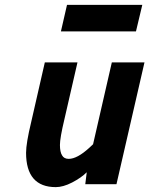

<svg xmlns="http://www.w3.org/2000/svg" viewBox="-20 -756 613 788"><path d="M209 12C228 12 251 6 276 -7C301 -20 321 -34 336 -49C336 -49 330 0 330 0C330 0 458 0 458 0C458 0 573 -500 573 -500C573 -500 439 -500 439 -500C439 -500 362 -164 362 -164C362 -164 346 -149 346 -149C346 -149 346 -149 346 -149C313 -119 285 -104 262 -104C262 -104 262 -104 262 -104C249 -104 240 -109 235 -118C229 -127 226 -142 226 -161C226 -180 232 -215 244 -265C244 -265 298 -500 298 -500C298 -500 164 -500 164 -500C164 -500 108 -255 108 -255C108 -255 108 -255 108 -255C94 -197 87 -155 87 -129C87 -129 87 -129 87 -129C87 -35 128 12 209 12C209 12 209 12 209 12ZM538 -627C538 -627 564 -736 564 -736C564 -736 255 -736 255 -736C255 -736 230 -627 230 -627C230 -627 538 -627 538 -627Z"/></svg>

Font: My Font
Style: Bold Italic
Weight: 500
Version: Version 0.001